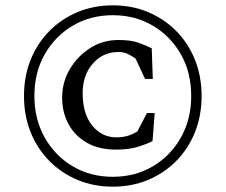

<svg xmlns="http://www.w3.org/2000/svg" viewBox="-20 -690 846 720"><path d="M403 10Q331 10 270.5 -15.5Q210 -41 165 -86.5Q120 -132 95 -194Q70 -256 70 -330Q70 -404 95 -466Q120 -528 165 -573.5Q210 -619 270.5 -644.5Q331 -670 403 -670Q475 -670 535.5 -644.5Q596 -619 641 -573.5Q686 -528 711 -466Q736 -404 736 -330Q736 -256 711 -194Q686 -132 641 -86.5Q596 -41 535.5 -15.5Q475 10 403 10ZM403 -27Q487 -27 553.5 -66.5Q620 -106 658.5 -174.5Q697 -243 697 -330Q697 -418 658.5 -486Q620 -554 553.5 -593.5Q487 -633 403 -633Q319 -633 252.5 -593.5Q186 -554 147.5 -486Q109 -418 109 -330Q109 -243 147.5 -174.5Q186 -106 252.5 -66.5Q319 -27 403 -27ZM415 -129Q352 -129 307 -154Q262 -179 237.5 -223.5Q213 -268 213 -324Q213 -382 242 -431Q271 -480 318.5 -510Q366 -540 424 -540Q469 -540 495.5 -531Q522 -522 549 -509L553 -394H524L488 -471Q470 -483 456 -489Q442 -495 424 -495Q366 -495 328 -451.5Q290 -408 290 -341Q290 -263 326 -219Q362 -175 416 -175Q440 -175 458.5 -180.5Q477 -186 495 -197L531 -266H560L552 -161Q524 -147 492 -138Q460 -129 415 -129Z"/></svg>

Font: Spectral SC Medium
Style: Regular
Weight: 500
Designer: Jean-Baptiste Levee
Foundry: Production Type
Version: Version 2.001